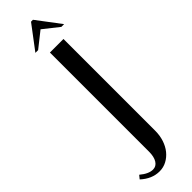

<svg xmlns="http://www.w3.org/2000/svg" viewBox="-299 -842 841 841"><g transform="rotate(-45 121.5 -422.0)"><path d="M-2 -28 11 -44Q43 -17 70 -17Q90 -17 101.5 -35Q113 -53 113 -85V-699H197V-131Q197 -101 188.5 -75.5Q180 -50 165 -31.5Q150 -13 129.5 -2Q109 9 85 9Q38 9 -2 -28ZM150 -853H162L245 -743H228L156 -800L84 -743H67Z"/></g></svg>

Font: Moniqa SemBd Narrow Heading
Style: Regular
Weight: 600
Width: 4
Designer: Rajesh Rajput
Foundry: Rajesh Rajput
Version: Version 1.000